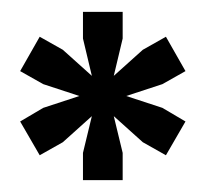

<svg xmlns="http://www.w3.org/2000/svg" viewBox="-20 -749 347 324"><path d="M120 -445V-491L135 -553L86 -509L47 -487L14 -544L53 -567L114 -587L53 -607L14 -629L47 -687L86 -665L135 -621L120 -684V-729H187V-684L172 -621L221 -665L260 -687L293 -629L254 -607L193 -587L254 -567L293 -544L260 -487L221 -509L172 -553L187 -491V-445Z"/></svg>

Font: Mona Sans ExtraLight ExtraBold
Style: Regular
Weight: 800
Version: Version 2.000